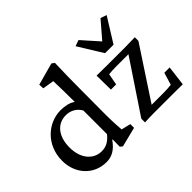

<svg xmlns="http://www.w3.org/2000/svg" viewBox="-153 -1130 1457 1457"><g transform="rotate(-45 576.0 -401.5)"><path d="M450 13 609 -27V-67L534 -85C532 -110 527 -168 527 -248L528 -519C528 -616 530 -702 533 -800L511 -816L332 -767L334 -726L426 -711C428 -682 430 -541 430 -484C400 -507 352 -516 310 -516C173 -516 46 -404 46 -236C46 -92 146 10 278 10C334 10 382 -14 428 -80L432 -79L431 -2ZM157 -268C157 -383 215 -461 311 -461C354 -461 402 -442 430 -392V-138C391 -90 354 -74 311 -74C226 -74 157 -144 157 -268ZM688 -508 690 -356H746L763 -448C784 -450 811 -452 837 -452H974L697 -37V3C729 1 765 0 797 0H995C1027 0 1064 0 1104 1L1124 -160H1067L1037 -61C1012 -58 987 -56 963 -56H827L1099 -470V-509C1065 -508 1030 -507 997 -507H796C764 -507 728 -507 688 -508ZM733 -779 854 -583H945L1067 -779L1018 -796L902 -661L782 -796Z"/></g></svg>

Font: TPK Tissa Web Medium
Style: Regular
Weight: 500
Designer: Jacques Le Bailly, Suppakit Chalermlarp | Katatrad Co.,Ltd.
Foundry: Jacques Le Bailly, Cadson Demak Co.,Ltd.
Version: Version 5.000;Glyphs 3.1.2 (3151)